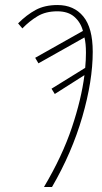

<svg xmlns="http://www.w3.org/2000/svg" viewBox="-20 -744 406 764"><path d="M155 0H187Q266 -136 307.5 -279Q349 -422 349 -538Q349 -633 311.5 -678.5Q274 -724 209 -724Q158 -724 122 -704.5Q86 -685 52 -651L69 -631Q97 -660 129.5 -679.5Q162 -699 208 -699Q251 -699 276 -677Q301 -655 310 -621L120 -514L133 -492L316 -595Q322 -572 322 -534Q322 -506 319 -474L185 -391L198 -370L316 -445Q304 -350 266 -236.5Q228 -123 155 0Z"/></svg>

Font: Noto Sans Display Condensed Thin
Style: Italic
Weight: 250
Width: 3
Italic angle: -12°
Designer: Monotype Design Team
Foundry: Monotype Imaging Inc.
Version: Version 1.900